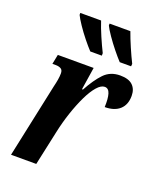

<svg xmlns="http://www.w3.org/2000/svg" viewBox="-142 -851 769 937"><g transform="rotate(20 242.5 -383.0)"><path d="M112 -385Q117 -405 120 -423Q123 -441 123 -456Q123 -474 112 -480Q101 -486 86 -486H68L78 -536H264L246 -419H251Q283 -478 315.5 -512Q348 -546 399 -546Q443 -546 464 -526Q485 -506 485 -471Q485 -425 457.5 -400Q430 -375 380 -375Q382 -419 374.5 -443.5Q367 -468 347 -468Q328 -468 307 -444Q286 -420 266 -378.5Q246 -337 228.5 -285Q211 -233 199 -176L161 0H30ZM374 -606Q357 -624 334 -652.5Q311 -681 291 -710Q271 -739 263 -756V-766H371Q383 -732 400.5 -691.5Q418 -651 434 -619L433 -606ZM221 -606Q204 -624 181 -652.5Q158 -681 138.5 -710Q119 -739 111 -756V-766H219Q230 -732 247.5 -691.5Q265 -651 281 -619V-606Z"/></g></svg>

Font: Noto Serif ExtraCondensed
Style: Bold Italic
Weight: 700
Width: 2
Italic angle: -12°
Designer: Monotype Design Team
Foundry: Monotype Imaging Inc.
Version: Version 2.013; ttfautohint (v1.8.4.7-5d5b)